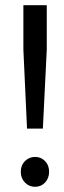

<svg xmlns="http://www.w3.org/2000/svg" viewBox="-20 -710 246 739"><path d="M70 -690H160V-519L145 -215H84L70 -519ZM76 -90Q92 -106 115 -106Q138 -106 153.5 -90Q169 -74 169 -49Q169 -24 153.5 -7.5Q138 9 115 9Q92 9 76 -7.5Q60 -24 60 -49Q60 -74 76 -90Z"/></svg>

Font: Montserrat arm
Style: Regular
Weight: 400
Designer: Julieta Ulanovsky
Foundry: Julieta Ulanovsky
Version: Version 6.000;PS 006.000;hotconv 1.0.88;makeotf.lib2.5.64775